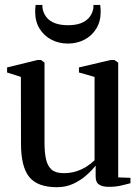

<svg xmlns="http://www.w3.org/2000/svg" viewBox="-20 -770 583 800"><path d="M433 8.5Q407.5 8.5 393 -0.8Q378.5 -10 378.5 -34.5V-80Q362.5 -59.5 338.5 -38.5Q314.5 -17.5 284.2 -3.8Q254 10 217 10Q136.5 10 102 -32.5Q67.5 -75 67.5 -170.5L67 -449.5L9.5 -468V-489L136 -520H151L165.5 -509V-174Q165.5 -133.5 172 -105.5Q178.5 -77.5 195.5 -63Q212.5 -48.5 244.5 -48.5Q274 -48.5 298 -56.2Q322 -64 341 -76.2Q360 -88.5 374 -102V-449.5L309 -468V-489L441 -520H456.5L472.5 -509V-31L523.5 -29V-6.5Q507 -2 484.5 3.2Q462 8.5 433 8.5ZM263 -588.5Q225 -588.5 194 -604.8Q163 -621 144.8 -650.8Q126.5 -680.5 126.5 -721Q126.5 -729 127 -735.5Q127.5 -742 128.5 -749.5H156.5Q156.5 -745 157 -739.5Q157.5 -734 158.5 -729Q163.5 -710 176 -695.5Q188.5 -681 210.2 -673Q232 -665 263 -665Q295 -665 316.2 -673Q337.5 -681 350.2 -695.5Q363 -710 367.5 -729Q369 -734 369.2 -739.5Q369.5 -745 369.5 -749.5H397.5Q398.5 -742 399 -735.5Q399.5 -729 399.5 -721Q399.5 -680.5 381.2 -650.8Q363 -621 332 -604.8Q301 -588.5 263 -588.5Z"/></svg>

Font: Merriweather 120pt
Style: Regular
Weight: 400
Version: Version 2.100